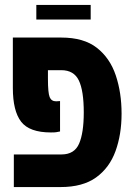

<svg xmlns="http://www.w3.org/2000/svg" viewBox="-20 -757 544 777"><path d="M36 0V-132H229Q281 -132 300 -175.5Q319 -219 319 -302Q319 -390 299 -431.5Q279 -473 228 -473H174V-438Q174 -381 181 -364Q188 -347 207 -347Q216 -347 223 -348V-225Q213 -223 207.5 -222Q202 -221 186 -221Q99 -221 65.5 -264.5Q32 -308 32 -401V-605H228Q319 -605 372 -563.5Q425 -522 448.5 -452Q472 -382 472 -297Q472 -213 447.5 -145.5Q423 -78 369 -39Q315 0 225 0ZM127 -678V-737H347V-678Z"/></svg>

Font: Noto Sans Hebrew ExtraCondensed ExtraBold
Style: Regular
Weight: 800
Width: 2
Designer: Monotype Design Team
Foundry: Monotype Imaging Inc.
Version: Version 2.004; ttfautohint (v1.8.4.7-5d5b)